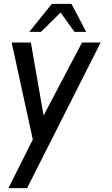

<svg xmlns="http://www.w3.org/2000/svg" viewBox="-20 -719 578 989"><path d="M402.5 -500H498.5L119.5 250H23.5L149 0L40 -500H139L204.5 -124ZM348 -699 424 -555H363.5L292 -654.5L191.5 -555H131L247 -699Z"/></svg>

Font: Urbanist Medium
Style: Italic
Weight: 500
Italic angle: -8°
Designer: Corey Hu
Foundry: Corey Hu
Version: Version 1.330; ttfautohint (v1.8.4.7-5d5b)